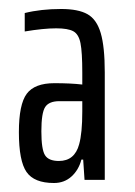

<svg xmlns="http://www.w3.org/2000/svg" viewBox="-20 -716 300 427"><path d="M22 -422Q22 -484 39.5 -507.5Q57 -531 101 -531Q137 -531 163 -528V-555Q163 -600 159 -620Q155 -640 143 -646.5Q131 -653 105 -653Q77 -653 35 -646V-687Q71 -696 116 -696Q154 -696 174.5 -684.5Q195 -673 204 -642.5Q213 -612 213 -555V-316H168L165 -361H161Q155 -338 139 -323.5Q123 -309 100 -309Q56 -309 39 -333.5Q22 -358 22 -422ZM156 -395Q163 -420 163 -468V-491H112Q89 -491 80.5 -478Q72 -465 72 -424Q72 -384 80 -371Q88 -358 111 -358Q146 -358 156 -395Z"/></svg>

Font: Saira Ultra Condensed
Style: Regular
Weight: 400
Width: 1
Designer: Hector Gatti with collaboration of the Omnibus-Type team
Foundry: Omnibus-Type
Version: Version 1.001; ttfautohint (v1.8)